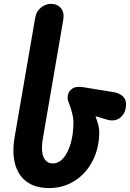

<svg xmlns="http://www.w3.org/2000/svg" viewBox="-20 -948 660 974"><path d="M228.5 6Q160.5 6 116.8 -25.2Q73 -56.5 56.8 -115Q40.5 -173.5 54.5 -254L159 -860.5Q164.5 -891 188 -909.8Q211.5 -928.5 238.5 -928.5Q270 -928.5 288.5 -907.2Q307 -886 301 -848L197 -243Q190.5 -204.5 194.2 -176.8Q198 -149 211.5 -134Q225 -119 247.5 -119Q278 -119 301.5 -146Q325 -173 338.8 -220.8Q352.5 -268.5 352.5 -330Q352.5 -348 345.8 -375Q339 -402 327 -432Q320.5 -447.5 324.8 -467.2Q329 -487 348.2 -499.5Q367.5 -512 406.5 -505L559.5 -480Q585.5 -475.5 602.5 -460Q619.5 -444.5 619.5 -420Q619.5 -376 591.2 -352.2Q563 -328.5 519.5 -342L464.5 -358.5Q473.5 -334 478.5 -314Q483.5 -294 483.5 -280.5Q483.5 -198 450.5 -133.2Q417.5 -68.5 359.8 -31.2Q302 6 228.5 6Z"/></svg>

Font: Edu AU VIC WA NT Hand
Style: Bold
Weight: 700
Version: Version 1.001